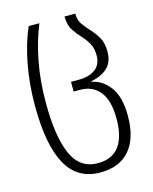

<svg xmlns="http://www.w3.org/2000/svg" viewBox="-117 -610 748 936"><g transform="rotate(-15 257.5 -142.0)"><path d="M273 248Q158 248 103 149Q48 50 48 -149Q48 -260 67 -358.5Q86 -457 119 -532H173Q140 -452 121.5 -355.5Q103 -259 103 -149Q103 21 142.5 111Q182 201 273 201Q345 201 380.5 153.5Q416 106 416 15Q416 -77 380 -122Q344 -167 281 -167H248V-216H287Q339 -216 370.5 -239Q402 -262 402 -308Q402 -344 389 -367.5Q376 -391 358 -411Q336 -434 318 -461Q300 -488 300 -532H354Q354 -499 370 -476.5Q386 -454 407 -432Q427 -410 442.5 -383Q458 -356 458 -313Q458 -261 428.5 -232.5Q399 -204 345 -193V-190Q399 -180 436 -130Q473 -80 473 16Q473 128 421.5 188Q370 248 273 248Z"/></g></svg>

Font: Noto Sans Georgian Condensed Light
Style: Regular
Weight: 300
Width: 3
Designer: Monotype Design Team, Akaki Razmadze
Foundry: Google LLC
Version: Version 2.005; ttfautohint (v1.8.4.7-5d5b)